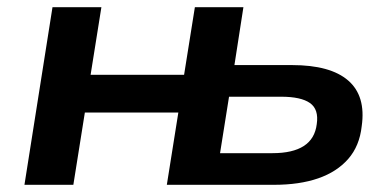

<svg xmlns="http://www.w3.org/2000/svg" viewBox="-20 -514 1085 534"><path d="M48 0 126 -494H262L232 -306H492L522 -494H657L632 -333H792Q899 -333 948.5 -290Q998 -247 986 -163Q980 -108 948.5 -72Q917 -36 865 -18Q813 0 742 0H444L476 -201H216L184 0ZM592 -88H738Q794 -88 825 -108Q856 -128 861 -169Q867 -210 842 -227.5Q817 -245 762 -245H617Z"/></svg>

Font: Nunito Sans 10pt SemiExpanded
Style: Bold Italic
Weight: 700
Width: 6
Italic angle: -9°
Designer: Vernon Adams
Foundry: Vernon Adams
Version: Version 3.101;gftools[0.9.27]